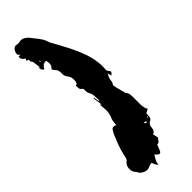

<svg xmlns="http://www.w3.org/2000/svg" viewBox="-329 -883 1050 1050"><g transform="rotate(-45 196.0 -357.5)"><path d="M173.3 148.4Q162.6 142.6 157.2 126Q155.3 120.6 152.3 115.2Q149.4 116.2 146.5 116.2Q139.2 116.7 132.3 120.1Q120.1 126.5 108.9 126.5Q89.4 126.5 66.9 106.9Q63 96.2 56.2 88.9Q43 75.7 43 54.7Q43 27.8 60.1 14.6Q70.3 8.3 73.2 -6.8Q84.5 -63 106.9 -113.8L117.2 -140.1Q120.1 -147 124 -152.8Q132.8 -168.5 137.9 -170.2Q143.1 -171.9 145.5 -171.9Q152.3 -171.9 162.1 -166.5L162.6 -171.4Q162.6 -176.8 163.3 -180.9Q164.1 -185.1 164.6 -189Q165 -200.2 168.9 -209Q181.2 -234.9 181.2 -263.7Q181.2 -273.9 179.7 -284.7L177.7 -309.6Q183.6 -303.7 185.1 -302.7L177.7 -358.9L182.1 -359.9L188 -323.2Q191.9 -328.6 192.4 -334.5Q192.4 -339.8 191.4 -345.2V-347.7Q190.4 -354 190.4 -360.4V-361.8Q190.4 -380.9 180.2 -397.9Q177.2 -401.9 176.5 -408.7Q175.8 -415.5 175.8 -422.6Q175.8 -429.7 174.8 -435.5Q167.5 -440.4 163.8 -444.8Q160.2 -449.2 159.4 -455.1Q158.7 -460.9 158.7 -468.8V-477.1L168.9 -479Q174.8 -491.7 174.8 -505.9Q174.8 -527.8 163.1 -542V-542.5Q150.9 -557.1 150.9 -574.2L151.4 -583.5Q151.4 -605 137.7 -617.2Q133.3 -621.1 130.4 -627.9L127 -633.8Q142.6 -643.1 142.6 -664.6Q142.6 -674.3 139.6 -686.5L134.8 -687Q112.3 -687 100.1 -660.6Q94.2 -664.1 91.3 -666.7Q88.4 -669.4 86.9 -674.6Q85.4 -679.7 84 -691.4L90.8 -685.5Q89.8 -696.3 85 -731L80.6 -739.7Q79.1 -740.7 78.1 -741.9Q77.1 -743.2 76.4 -743.9Q75.7 -744.6 75.7 -745.1Q77.1 -750 77.1 -753.4Q77.1 -757.8 74.2 -759.3Q71.3 -760.7 68.4 -761.5Q65.4 -762.2 63 -763.2L69.8 -773.9Q65.9 -777.8 60.8 -781.2Q55.7 -784.7 52.2 -789.8Q48.8 -794.9 48.8 -801.3Q48.8 -805.2 49.8 -810.1Q59.6 -809.1 63.5 -809.1Q53.2 -818.4 52.7 -823Q52.2 -827.6 52.2 -829.1Q52.2 -836.4 58.1 -846.7Q67.4 -863.8 81.5 -863.8Q85.9 -863.8 90.6 -862.5Q95.2 -861.3 99.6 -861.3Q104 -861.3 108.4 -862.3Q115.2 -864.3 121.6 -864.3Q137.7 -864.3 152.3 -851.6L154.3 -850.1Q160.2 -845.7 164.6 -839.8Q173.3 -827.6 183.1 -816.4Q195.8 -801.3 206.8 -784.7Q217.8 -768.1 224.1 -746.1Q226.6 -738.8 231 -732.9Q233.4 -729.5 255.4 -688Q311 -587.9 327.6 -520Q336.9 -481.9 336.9 -446.8Q336.9 -435.5 335.9 -423.3V-414.6L347.7 -398.4L349.1 -391.6L335 -377L329.1 -399.9L325.2 -392.6Q315.4 -377 313.5 -357.4Q313.5 -352.5 311.8 -347.9Q310.1 -343.3 307.1 -339.1Q304.2 -335 304.2 -330.1Q304.2 -323.7 320.3 -263.2L320.8 -261.2Q320.8 -258.3 321.8 -257.3Q332.5 -244.6 334.2 -231.9Q335.9 -219.2 335.9 -208.5L335.4 -187.5V-156.2Q335.4 -125.5 346.7 -108.4L324.2 -96.2L323.7 -92.8Q322.8 -87.4 322.8 -81.1V-76.2Q322.8 -55.7 304.7 -49.8Q299.3 -46.9 294.7 -39.1Q290 -31.2 289.6 -21.5Q288.6 5.4 268.6 10.7L275.9 43.9Q269.5 47.9 265.1 55.2Q258.3 65.9 251 65.9L246.1 65.4Q240.2 78.6 232.4 99.1Q227.5 111.8 219.2 111.8Q213.4 111.8 206.1 104.5L198.7 97.2L195.3 94.2Q191.4 102.1 186.3 109.6Q181.2 117.2 177.2 126Q173.3 134.8 173.3 146ZM287.1 -59.1Q289.6 -59.1 292 -61Q292.5 -62 292.5 -63.2Q292.5 -64.5 293 -66.4L276.9 -70.8Q281.7 -59.1 287.1 -59.1ZM313 -70.3 317.4 -81.1 314.9 -82.5 311 -71.8ZM113.8 -703.6 116.7 -704.6 113.3 -714.8 110.8 -713.9Z"/></g></svg>

Font: Pinzelan
Style: Regular
Weight: 400
Designer: GGBot
Version: 1.01